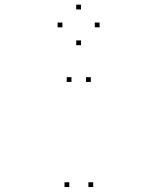

<svg xmlns="http://www.w3.org/2000/svg" viewBox="-20 -556 660 803"><path d="M269.8 226.2V206.2H249.8V226.2ZM369.7 226.2V206.2H349.7V226.2ZM359.8 -213.3V-233.3H339.8V-213.3ZM279 -213.3V-233.3H259V-213.3ZM241 -441.7V-461.7H221V-441.7ZM318.7 -367V-387H298.7V-367ZM396.5 -441.7V-461.7H376.5V-441.7ZM318.7 -516.5V-536.5H298.7V-516.5Z"/></svg>

Font: Monaspace Argon Dots Var
Style: Regular
Weight: 400
Designer: Riley Cran and the Lettermatic Team
Version: Version 1.100 (Monaspace Argon Dots)